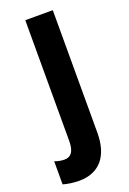

<svg xmlns="http://www.w3.org/2000/svg" viewBox="-187 -600 599 892"><g transform="rotate(-20 112.0 -153.5)"><path d="M42 240C147 240 198 170 198 59V-547H62V50C62 103 44 124 12 124C-4 124 -19 121 -36 115V229C-18 235 17 240 42 240Z"/></g></svg>

Font: Noto Sans Lao UI Cond
Style: Bold
Weight: 700
Width: 3
Designer: Monotype Design Team
Foundry: Monotype Imaging Inc.
Version: Version 2.000